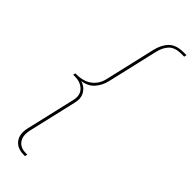

<svg xmlns="http://www.w3.org/2000/svg" viewBox="-314 -806 991 991"><g transform="rotate(45 181.5 -311.0)"><path d="M133 168Q86 168 62.5 138Q39 108 51 56L113 -211Q124 -255 99.5 -280Q75 -305 33 -305H21L24 -318H31Q84 -318 116.5 -343Q149 -368 159 -412L223 -688Q234 -735 261 -762.5Q288 -790 343 -790H363L360 -776H340Q293 -776 270.5 -752.5Q248 -729 239 -688L175 -412Q166 -374 142 -346Q118 -318 73 -311Q103 -304 120.5 -276.5Q138 -249 129 -211L67 56Q57 102 76 128Q95 154 134 154H145L142 168Z"/></g></svg>

Font: Prodigy Sans Thin
Style: Italic
Weight: 100
Italic angle: -13°
Designer: Wei Huang
Foundry: Wei Huang
Version: Version 1.003; ttfautohint (v1.8.3)